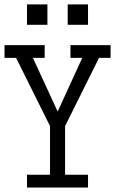

<svg xmlns="http://www.w3.org/2000/svg" viewBox="-30 -839 596 859"><path d="M363.8 -728H272.9V-819.3H363.8ZM182.1 -728H90.8V-819.3H182.1ZM464.8 -580.1H413.1L261.2 -274.9V-57.1H363.8V0H90.8V-57.1H193.8V-274.9L42 -580.1H-9.8V-637.2H169.9V-580.1H117.2L228 -339.8L337.9 -580.1H285.2V-637.2H464.8Z"/></svg>

Font: Anonymous Pro
Style: Regular
Weight: 400
Monospace: yes
Designer: Mark Simonson
Version: Version 1.002